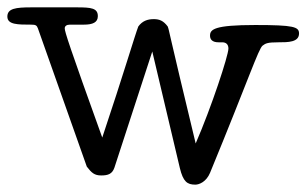

<svg xmlns="http://www.w3.org/2000/svg" viewBox="-20 -485 833 522"><path d="M512 -95C434 -418 441 -399 436 -413C424 -429 413 -433 398 -433C381 -433 367 -428 356 -413C347 -390 316 -284 258 -111C168 -361 156 -399 156 -408C156 -414 161 -418 170 -418H208C232 -418 246 -424 246 -441C246 -463 228 -465 189 -465H65C23 -465 0 -462 0 -440C0 -418 28 -418 65 -418C77 -418 80 -416 83 -408L216 -32C229 -15 237 -8 255 -8C274 -8 285 -12 291 -29L394 -345L469 -28C478 9 489 17 511 17C522 17 541 9 551 -15C656 -270 683 -353 694 -361C702 -367 707 -370 737 -370C763 -370 793 -370 793 -394C793 -412 779 -417 674 -417C562 -417 551 -405 551 -388C551 -378 557 -370 574 -370H584C595 -370 601 -364 601 -353C601 -334 555 -194 512 -95Z"/></svg>

Font: Life Savers
Style: Bold
Weight: 700
Designer: Pablo Impallari, Rodrigo Fuenzalida, Brenda Gallo
Foundry: Pablo Impallari, Rodrigo Fuenzalida, Brenda Gallo
Version: Version 3.000